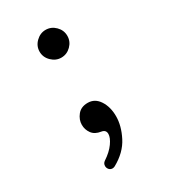

<svg xmlns="http://www.w3.org/2000/svg" viewBox="-156 -657 677 768"><g transform="rotate(-30 182.0 -273.0)"><path d="M179 -452Q154 -452 134.5 -471Q115 -490 115 -516Q115 -542 134.5 -561Q154 -580 179 -580Q205 -580 224 -561Q243 -542 243 -516Q243 -490 224 -471Q205 -452 179 -452ZM146 31Q140 34 135 34Q125 34 119 27Q113 20 113 11Q113 -1 123 -8Q155 -29 172 -53Q189 -77 189 -94Q189 -113 169 -116Q141 -120 128 -138Q115 -156 115 -178Q115 -202 131.5 -222.5Q148 -243 179 -243Q212 -243 231.5 -213Q251 -183 251 -140Q251 -96 226.5 -48Q202 0 146 31Z"/></g></svg>

Font: Kiwi Maru Medium
Style: Regular
Weight: 500
Designer: Hiroki-Chan
Version: Version 1.100